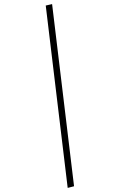

<svg xmlns="http://www.w3.org/2000/svg" viewBox="-20 -819 560 936"><path d="M234 -799 341 89 310 97 203 -792Z"/></svg>

Font: Fira Sans UltraLight
Style: Italic
Weight: 200
Italic angle: -8°
Designer: Carrois Corporate & Edenspiekermann AG
Foundry: Carrois Corporate GbR & Edenspiekermann AG
Version: Version 4.203;PS 004.203;hotconv 1.0.88;makeotf.lib2.5.64775